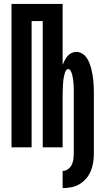

<svg xmlns="http://www.w3.org/2000/svg" viewBox="-20 -755 540 984"><path d="M301 209V121Q316 121 328.5 112Q341 103 347.5 90Q354 77 356 62Q358 47 358 32V-276Q358 -283 358 -289.5Q358 -296 358 -303Q358 -310 357.5 -316.5Q357 -323 356.5 -330Q356 -337 355 -343.5Q354 -350 353 -356.5Q352 -363 350.5 -369.5Q349 -376 346.5 -382.5Q344 -389 340 -395Q336 -401 330 -401Q323 -401 319 -395Q315 -389 313 -382.5Q311 -376 309.5 -369.5Q308 -363 306.5 -356.5Q305 -350 304.5 -343.5Q304 -337 303.5 -330Q303 -323 302.5 -316.5Q302 -310 302 -303Q302 -296 301.5 -289.5Q301 -283 301 -276V0H199V-647H142V0H39V-735H301V-423Q306 -435 312 -446.5Q318 -458 326.5 -468Q335 -478 347 -483.5Q359 -489 371 -489Q387 -489 401 -480.5Q415 -472 424 -459Q433 -446 438.5 -431.5Q444 -417 448 -401.5Q452 -386 454.5 -370.5Q457 -355 458.5 -339.5Q460 -324 460.5 -308Q461 -292 461 -276V32Q461 55 457.5 77.5Q454 100 445.5 121Q437 142 422 159.5Q407 177 388 188.5Q369 200 346.5 204.5Q324 209 301 209Z"/></svg>

Font: Iosevka Curly
Style: Bold
Weight: 700
Monospace: yes
Designer: Belleve Invis
Foundry: Belleve Invis
Version: Version 22.1.2; ttfautohint (v1.8.4)